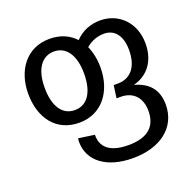

<svg xmlns="http://www.w3.org/2000/svg" viewBox="-131 -677 1050 1030"><g transform="rotate(-20 394.0 -161.5)"><path d="M253 -61C383 -61 460 -166 460 -301C460 -348 451 -390 435 -426C466 -452 501 -465 539 -465C594 -465 636 -424 636 -337C636 -239 589 -188 518 -188H494L484 -116H508C582 -116 622 -66 622 5C622 93 571 142 459 142C375 142 308 114 308 31V28L217 15C216 20 215 28 215 35C215 144 308 216 459 216C611 216 721 139 721 5C721 -79 677 -130 596 -152C677 -172 731 -238 731 -340C731 -458 650 -539 544 -539C491 -539 440 -521 400 -479C365 -517 316 -539 254 -539C123 -539 47 -434 47 -301C47 -161 122 -61 253 -61ZM254 -467C324 -467 366 -405 366 -301C366 -195 325 -133 253 -133C182 -133 141 -195 141 -301C141 -405 183 -467 254 -467Z"/></g></svg>

Font: FiraGO Unicode
Style: Regular
Weight: 400
Designer: bBox Type
Foundry: bBox Type GmbH
Version: Version 1.001;PS 001.001;hotconv 1.0.88;makeotf.lib2.5.64775